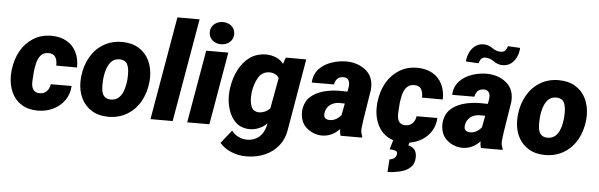

<svg xmlns="http://www.w3.org/2000/svg" viewBox="-56 -955 4334 1389"><g transform="rotate(5 2110.5 -260.0)"><path d="M311 -188.5 461.9 -189Q459 -129.4 427 -84.2Q395 -39.1 343.8 -14.6Q292.5 9.8 232.9 9.8Q162.6 9.8 114 -21.2Q65.4 -52.2 41.5 -105.2Q17.6 -158.2 17.6 -225.1Q17.6 -241.2 19 -257.3L21 -272.9Q29.8 -346.7 64 -407Q98.1 -467.3 155 -502.7Q211.9 -538.1 285.6 -538.1Q350.1 -538.1 396.5 -511.5Q442.9 -484.9 466.8 -437Q490.7 -389.2 489.3 -325.7L338.4 -326.2Q339.8 -363.8 325.7 -387.7Q311.5 -411.6 274.9 -411.6Q240.7 -411.6 220.7 -389.9Q200.7 -368.2 191.9 -332Q183.6 -295.4 180.7 -268.6L180.2 -257.3L176.3 -201.2Q172.4 -116.7 235.4 -116.7Q267.1 -116.7 286.6 -136.2Q306.2 -155.8 311 -188.5Z M525.4 -266.1Q533.7 -342.3 568.8 -404.3Q604 -466.3 663.1 -502.2Q722.2 -538.1 798.3 -538.1Q869.6 -538.1 920.2 -507.1Q970.7 -476.1 996.3 -422.4Q1022 -368.7 1022 -301.8Q1022 -286.1 1020.5 -270Q1013.2 -190.4 977.8 -126.7Q942.4 -63 882.6 -26.6Q822.8 9.8 746.1 9.8Q675.3 9.8 625 -21Q574.7 -51.8 548.8 -104.7Q522.9 -157.7 522.9 -224.6Q522.9 -239.7 524.4 -255.9ZM752.4 -116.2Q845.2 -116.2 859.9 -270Q861.3 -287.1 861.3 -307.1Q861.3 -358.4 845.2 -386.2Q837.9 -398.4 823.2 -405Q808.6 -411.6 791 -411.6Q773.4 -411.6 757.1 -405Q740.7 -398.4 729.5 -385.7Q707.5 -360.8 695.6 -317.6Q683.6 -274.4 683.6 -219.7Q683.6 -204.6 684.1 -196.8Q687 -116.2 752.4 -116.2Z M1342.3 -750 1212.4 0H1051.3L1181.2 -750Z M1513.2 -745.1Q1536.6 -745.1 1556.9 -735.4Q1577.1 -725.6 1589.1 -707.3Q1601.1 -689 1601.1 -665Q1601.1 -641.1 1588.9 -622.6Q1576.7 -604 1556.2 -594Q1535.6 -584 1511.7 -584Q1488.3 -584 1468 -593.8Q1447.8 -603.5 1435.8 -621.8Q1423.8 -640.1 1423.8 -664.1Q1423.8 -688 1436 -706.5Q1448.2 -725.1 1468.8 -735.1Q1489.3 -745.1 1513.2 -745.1ZM1570.3 -528.3 1479 0H1317.9L1409.7 -528.3Z M2049.3 -20.5Q2039.6 52.2 1999.8 103.8Q1960 155.3 1898.9 181.6Q1837.9 208 1764.2 208Q1708 208 1657 187.5Q1606 167 1570.8 127L1647 31.7Q1668.9 60.1 1699 73.7Q1729 87.4 1760.7 87.4Q1785.2 87.4 1807.1 79.8Q1829.1 72.3 1844.7 59.1Q1878.9 30.3 1892.1 -19.5L1897.5 -43Q1870.6 -16.6 1838.1 -3.4Q1805.7 9.8 1772 9.8Q1740.7 9.8 1712.6 -1.2Q1684.6 -12.2 1665.5 -32.7Q1633.3 -66.4 1617.2 -115.7Q1601.1 -165 1601.1 -219.7Q1601.1 -231.9 1603 -256.3L1605.5 -274.9Q1615.2 -345.7 1646.2 -406.5Q1677.2 -467.3 1726.6 -502.9Q1750 -520 1780.8 -529.3Q1811.5 -538.6 1843.8 -538.6Q1882.8 -538.6 1916.5 -524.4Q1950.2 -510.3 1971.2 -481.9L1987.8 -528.8L2136.2 -528.3ZM1761.7 -220.7Q1761.7 -171.9 1777.3 -143.6Q1784.2 -131.3 1798.1 -124.3Q1812 -117.2 1829.6 -117.2Q1849.1 -117.2 1869.6 -126Q1890.1 -134.8 1908.2 -152.8L1949.2 -376Q1940.4 -393.1 1921.4 -402.6Q1902.3 -412.1 1880.4 -412.1Q1856.4 -412.1 1835 -400.9Q1813.5 -389.6 1800.3 -366.7Q1772.5 -319.3 1763.7 -256.8Q1761.7 -235.4 1761.7 -220.7Z M2431.2 0Q2424.3 -22 2424.8 -48.3Q2397.9 -19 2365 -4.4Q2332 10.3 2297.4 10.3Q2265.6 10.3 2236.1 -1.5Q2206.5 -13.2 2183.1 -34.2Q2160.6 -54.2 2149.7 -82.8Q2138.7 -111.3 2138.7 -143.1Q2138.7 -175.3 2149.9 -205.1Q2161.1 -234.9 2181.6 -254.4Q2219.2 -290.5 2276.6 -306.9Q2334 -323.2 2399.4 -323.2L2453.1 -322.3L2459 -352.1Q2460.9 -366.7 2460.9 -373.5Q2460.9 -396 2450.2 -409.9Q2439.5 -423.8 2415 -423.8Q2363.8 -423.8 2351.6 -365.7L2190.4 -365.2Q2193.4 -423.8 2229 -463.4Q2264.6 -502.9 2322.8 -522Q2376.5 -539.1 2425.8 -539.1Q2466.3 -539.1 2503.9 -526.9Q2541.5 -514.6 2572.8 -488.3Q2622.1 -444.8 2622.1 -371.6Q2622.1 -364.3 2621.1 -349.6L2585 -123.5L2578.6 -70.8Q2577.6 -62 2577.6 -57.1Q2577.6 -33.2 2588.4 -9.3L2587.9 0ZM2425.8 -149.4 2441.9 -234.9 2400.4 -235.4Q2361.8 -234.4 2334.2 -212.9Q2306.6 -191.4 2301.3 -153.3Q2300.8 -149.9 2300.8 -143.6Q2300.8 -106.4 2343.8 -106.4Q2389.6 -106.4 2425.8 -149.4Z M2994.6 -326.2Q2996.1 -363.8 2981.9 -387.7Q2967.8 -411.6 2931.2 -411.6Q2897 -411.6 2877 -389.9Q2856.9 -368.2 2848.1 -332Q2839.8 -295.4 2836.9 -268.6L2836.4 -257.3L2832.5 -201.2Q2828.6 -116.7 2891.6 -116.7Q2923.3 -116.7 2942.9 -136.2Q2962.4 -155.8 2967.3 -188.5L3118.2 -189Q3115.7 -136.7 3090.6 -95.2Q3065.4 -53.7 3024.2 -27.8Q2982.9 -2 2932.6 6.3L2926.3 26.9Q2987.3 39.6 2987.3 106Q2987.3 154.3 2957.8 182.1Q2928.2 210 2878.9 220.7Q2831.1 231 2793 231.4L2798.8 139.6Q2843.3 133.8 2849.6 98.6Q2850.1 96.7 2850.1 92.8Q2850.1 78.1 2837.2 73.5Q2824.2 68.8 2811 67.9Q2797.9 66.9 2793.9 66.4L2814 -1Q2745.6 -22.9 2709.7 -83.3Q2673.8 -143.6 2673.8 -225.1Q2673.8 -241.2 2675.3 -257.3L2677.2 -272.9Q2686 -346.7 2720.2 -407Q2754.4 -467.3 2811.3 -502.7Q2868.2 -538.1 2941.9 -538.1Q3006.3 -538.1 3052.7 -511.5Q3099.1 -484.9 3123 -437Q3147 -389.2 3145.5 -325.7Z M3670.4 -746.1Q3668.5 -711.4 3654.8 -680.4Q3641.1 -649.4 3615.5 -630.1Q3589.8 -610.8 3554.7 -610.8Q3519 -610.8 3488.3 -633.3Q3460 -654.3 3426.8 -654.3Q3406.7 -654.3 3396.5 -642.3Q3386.2 -630.4 3380.4 -609.4L3288.1 -614.3Q3290 -647.9 3304.4 -679Q3318.8 -710 3344.7 -729.5Q3370.6 -749 3405.3 -749Q3439.5 -749 3471.2 -727.1Q3500.5 -705.1 3535.6 -706.5Q3554.7 -707 3564.9 -718.5Q3575.2 -730 3582 -751ZM3450.7 0Q3443.8 -22 3444.3 -48.3Q3417.5 -19 3384.5 -4.4Q3351.6 10.3 3316.9 10.3Q3285.2 10.3 3255.6 -1.5Q3226.1 -13.2 3202.6 -34.2Q3180.2 -54.2 3169.2 -82.8Q3158.2 -111.3 3158.2 -143.1Q3158.2 -175.3 3169.4 -205.1Q3180.7 -234.9 3201.2 -254.4Q3238.8 -290.5 3296.1 -306.9Q3353.5 -323.2 3418.9 -323.2L3472.7 -322.3L3478.5 -352.1Q3480.5 -366.7 3480.5 -373.5Q3480.5 -396 3469.7 -409.9Q3459 -423.8 3434.6 -423.8Q3383.3 -423.8 3371.1 -365.7L3210 -365.2Q3212.9 -423.8 3248.5 -463.4Q3284.2 -502.9 3342.3 -522Q3396 -539.1 3445.3 -539.1Q3485.8 -539.1 3523.4 -526.9Q3561 -514.6 3592.3 -488.3Q3641.6 -444.8 3641.6 -371.6Q3641.6 -364.3 3640.6 -349.6L3604.5 -123.5L3598.1 -70.8Q3597.2 -62 3597.2 -57.1Q3597.2 -33.2 3607.9 -9.3L3607.4 0ZM3445.3 -149.4 3461.4 -234.9 3419.9 -235.4Q3381.3 -234.4 3353.8 -212.9Q3326.2 -191.4 3320.8 -153.3Q3320.3 -149.9 3320.3 -143.6Q3320.3 -106.4 3363.3 -106.4Q3409.2 -106.4 3445.3 -149.4Z M3696.8 -266.1Q3705.1 -342.3 3740.2 -404.3Q3775.4 -466.3 3834.5 -502.2Q3893.6 -538.1 3969.7 -538.1Q4041 -538.1 4091.6 -507.1Q4142.1 -476.1 4167.7 -422.4Q4193.4 -368.7 4193.4 -301.8Q4193.4 -286.1 4191.9 -270Q4184.6 -190.4 4149.2 -126.7Q4113.8 -63 4054 -26.6Q3994.1 9.8 3917.5 9.8Q3846.7 9.8 3796.4 -21Q3746.1 -51.8 3720.2 -104.7Q3694.3 -157.7 3694.3 -224.6Q3694.3 -239.7 3695.8 -255.9ZM3923.8 -116.2Q4016.6 -116.2 4031.2 -270Q4032.7 -287.1 4032.7 -307.1Q4032.7 -358.4 4016.6 -386.2Q4009.3 -398.4 3994.6 -405Q3980 -411.6 3962.4 -411.6Q3944.8 -411.6 3928.5 -405Q3912.1 -398.4 3900.9 -385.7Q3878.9 -360.8 3866.9 -317.6Q3855 -274.4 3855 -219.7Q3855 -204.6 3855.5 -196.8Q3858.4 -116.2 3923.8 -116.2Z"/></g></svg>

Font: Mardoto Black
Style: Italic
Weight: 900
Italic angle: -12°
Designer: Christian Robertson, Vahan Hovhannisyan
Foundry: Google
Version: Version 1.000